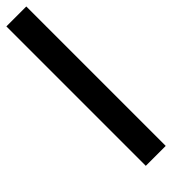

<svg xmlns="http://www.w3.org/2000/svg" viewBox="74 -489 852 852"><g transform="rotate(45 500.0 -62.5)"><path d="M0 0V-125H875V0Z"/></g></svg>

Font: Press Start 2P
Style: Regular
Weight: 400
Designer: CodeMan38
Foundry: CodeMan38
Version: Version 3.000